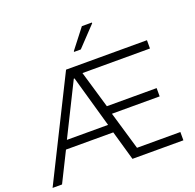

<svg xmlns="http://www.w3.org/2000/svg" viewBox="-158 -1078 1262 1240"><g transform="rotate(-20 473.5 -458.5)"><path d="M-4 0 339 -688H895V-631H431L506 -376H848V-319H520L597 -57H895V0H545L487 -203H162L61 0ZM189 -260H472L371 -616H366ZM427 -778V-783L531 -917H600V-912L473 -778Z"/></g></svg>

Font: Saira Light
Style: Regular
Weight: 300
Designer: Hector Gatti with collaboration of the Omnibus-Type team
Foundry: Omnibus-Type
Version: Version 1.100; ttfautohint (v1.8.3)